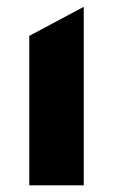

<svg xmlns="http://www.w3.org/2000/svg" viewBox="-20 -558 340 578"><path d="M68.1 0V-450L232.1 -537.5V0Z"/></svg>

Font: Geologica-Sharp
Style: Regular
Weight: 100
Designer: Sindre Bremnes, Frode Helland
Foundry: Monokrom Skriftforlag AS
Version: Version 1.010;gftools[0.9.28]